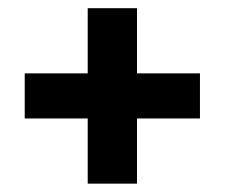

<svg xmlns="http://www.w3.org/2000/svg" viewBox="-20 -517 545 466"><path d="M465.3 -338.9H312.5V-497.1H192.9V-338.9H40V-229.5H192.9V-71.3H312.5V-229.5H465.3Z"/></svg>

Font: Estedad-FD-VF Thin
Style: Regular
Weight: 100
Designer: Amin Abedi
Version: Version 5.0